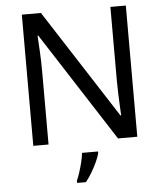

<svg xmlns="http://www.w3.org/2000/svg" viewBox="-61 -767 882 1041"><g transform="rotate(-5 380.0 -246.5)"><path d="M663 0H558L176 -593H172Q174 -558 177 -506Q180 -454 180 -399V0H97V-714H201L582 -123H586Q585 -139 583.5 -171Q582 -203 580.5 -241Q579 -279 579 -311V-714H663ZM444 70Q440 88 427.5 115.5Q415 143 398.5 171Q382 199 364 221H316V209Q324 192 332.5 165.5Q341 139 348 110.5Q355 82 357 61H444Z"/></g></svg>

Font: Noto Sans Warang Citi
Style: Regular
Weight: 400
Designer: Mangu Purty
Foundry: Mangu Purty
Version: Version 3.002; ttfautohint (v1.8.4.7-5d5b)